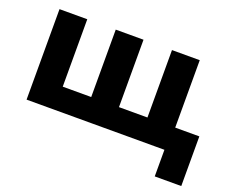

<svg xmlns="http://www.w3.org/2000/svg" viewBox="-108 -688 1226 1017"><g transform="rotate(20 505.0 -180.0)"><path d="M845 150V0H788.5V-130H994.5V150ZM68 0V-510H224.5V-130H385V-510H541.5V-130H702V-510H858.5V0Z"/></g></svg>

Font: Geologica Roman
Style: Bold
Weight: 700
Designer: Sindre Bremnes, Frode Helland
Foundry: Monokrom Skriftforlag AS
Version: Version 1.010;gftools[0.9.28]